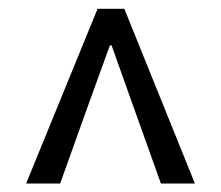

<svg xmlns="http://www.w3.org/2000/svg" viewBox="-20 -780 508 441"><path d="M204.1 -759.8H265.6L427.7 -358.4H349.6L288.1 -530.3L236.3 -675.8H232.4L179.7 -530.3L118.2 -358.4H40Z"/></svg>

Font: Reddit Sans Vanilla
Style: Regular
Weight: 400
Designer: Stephen Hutchings
Foundry: Reddit
Version: Version 1.013